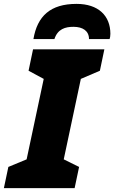

<svg xmlns="http://www.w3.org/2000/svg" viewBox="-56 -968 588 988"><path d="M116 -767H224C241 -819 280 -830 322 -830C370 -830 402 -809 402 -767H508C510 -772 512 -782 512 -794C512 -887 450 -948 338 -948C203 -948 136 -885 116 -767ZM-36 0H328L351 -109L272 -148L360 -562L458 -604L481 -714H114L91 -604L169 -562L81 -148L-13 -109Z"/></svg>

Font: Noto Sans Black
Style: Italic
Weight: 900
Italic angle: -12°
Designer: Monotype Design Team
Foundry: Monotype Imaging Inc.
Version: Version 2.013